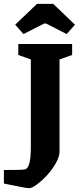

<svg xmlns="http://www.w3.org/2000/svg" viewBox="-71 -836 416 996"><path d="M50.8 -659.2 7.8 -708 121.1 -815.9H205.1L317.9 -708L274.9 -659.2L168 -713.9H158.2ZM81.1 140.1Q70.8 140.1 50 136.2Q29.3 132.3 -1.7 126Q-32.7 119.6 -50.8 116.2V45.9Q42 45.9 57.1 43Q88.9 38.1 88.9 -69.8V-527.8L23.9 -550.8V-607.9H303.2V-550.8L237.8 -527.8V-48.8Q237.8 -22.9 218.3 11.2Q198.7 45.4 172.9 73.2Q147 101.1 120.8 120.6Q94.7 140.1 81.1 140.1Z"/></svg>

Font: Grenze
Style: Bold
Weight: 700
Designer: Renata Polastri
Foundry: Omnibus-Type
Version: Version 1.002;PS 001.002;hotconv 1.0.88;makeotf.lib2.5.64775